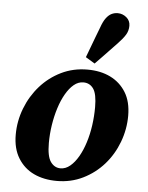

<svg xmlns="http://www.w3.org/2000/svg" viewBox="-56 -833 688 894"><g transform="rotate(5 288.5 -386.5)"><path d="M243 15Q182 15 135.5 -7Q89 -29 61.5 -73.5Q34 -118 34 -183Q34 -247 57 -306.5Q80 -366 121 -412.5Q162 -459 218 -486.5Q274 -514 341 -514Q402 -514 448 -491.5Q494 -469 521 -425.5Q548 -382 548 -316Q548 -253 525.5 -193Q503 -133 462 -86.5Q421 -40 365 -12.5Q309 15 243 15ZM255 -45Q279 -45 300 -62.5Q321 -80 338 -109.5Q355 -139 367 -177Q379 -215 385 -257.5Q391 -300 391 -343Q391 -404 374 -428.5Q357 -453 327 -453Q303 -453 282.5 -436Q262 -419 245 -389.5Q228 -360 216 -322Q204 -284 197.5 -242Q191 -200 191 -158Q191 -95 209 -70Q227 -45 255 -45ZM328 -571Q337 -595 346 -619Q355 -643 364 -667Q373 -691 382 -714Q392 -743 404 -759Q416 -775 429.5 -781.5Q443 -788 458 -788Q481 -788 499 -773Q517 -758 517 -734Q517 -711 505.5 -692Q494 -673 470 -648Q454 -631 437 -613.5Q420 -596 404 -579Q388 -562 371 -545Z"/></g></svg>

Font: Source Serif 4
Style: Bold Italic
Weight: 700
Italic angle: -12°
Designer: Frank Grießhammer
Foundry: Adobe Systems Incorporated
Version: Version 4.004;hotconv 1.0.116;makeotfexe 2.5.65601